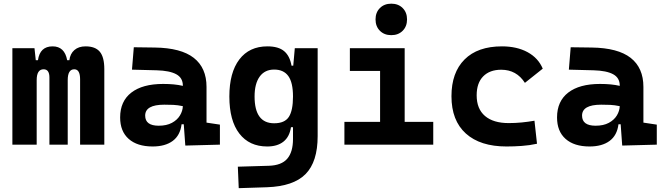

<svg xmlns="http://www.w3.org/2000/svg" viewBox="-20 -776 3556 1030"><path d="M409.7 0V-350.6Q409.7 -404.3 378.4 -404.3Q343.3 -404.3 343.3 -346.2V0H245.1V-360.4Q245.1 -404.3 213.9 -404.3Q176.8 -404.3 176.8 -346.2V0H46.4V-517.6H165L171.9 -453.1H183.6Q194.3 -527.3 262.2 -527.3Q326.7 -527.3 340.3 -453.1H352.1Q356.4 -487.8 379.2 -507.6Q401.9 -527.3 439 -527.3Q491.2 -527.3 515.4 -498.5Q539.6 -469.7 539.6 -405.3V0Z M974.1 4.9 965.8 -109.4H954.1Q946.8 -49.8 906.5 -20Q866.2 9.8 798.8 9.8Q716.3 9.8 670.4 -30.8Q624.5 -71.3 624.5 -146Q624.5 -232.9 684.6 -279.3Q744.6 -325.7 855 -325.7Q887.2 -325.7 912.4 -323.2Q937.5 -320.8 960.9 -315.4V-316.9Q960.9 -358.4 925.5 -377.7Q890.1 -397 820.3 -398.9L688 -402.3L697.8 -522.5L810.5 -521Q951.2 -519 1019.5 -465.6Q1087.9 -412.1 1087.9 -309.6V-118.2L1159.7 -107.4V0ZM960.9 -206.5Q932.6 -212.4 909.7 -213.4Q886.7 -214.4 861.3 -214.4Q758.8 -214.4 758.8 -155.8Q758.8 -101.6 831.5 -101.6Q873.5 -101.6 902.1 -116.9Q930.7 -132.3 945.3 -156.5Q960 -180.7 960.9 -206.5Z M1260.7 233.4 1255.9 118.2 1421.9 113.3Q1490.2 111.3 1521 75.4Q1551.8 39.6 1551.8 -30.3V-93.8H1541Q1533.2 -42 1500.5 -16.1Q1467.8 9.8 1413.6 9.8Q1317.4 9.8 1263.9 -59.6Q1210.4 -128.9 1210.4 -258.3Q1210.4 -386.7 1263.9 -457Q1317.4 -527.3 1414.6 -527.3Q1473.6 -527.3 1504.2 -501.7Q1534.7 -476.1 1543.9 -423.8H1553.2L1561.5 -517.6H1684.1V-45.9Q1684.1 92.3 1619.1 158Q1554.2 223.6 1412.1 228.5ZM1551.8 -258.3Q1551.8 -333.5 1526.6 -368.2Q1501.5 -402.8 1450.7 -402.8Q1400.4 -402.8 1373 -365Q1345.7 -327.1 1345.7 -258.3Q1345.7 -114.7 1450.7 -114.7Q1507.3 -114.7 1529.5 -148.9Q1551.8 -183.1 1551.8 -258.3Z M1827.6 0V-122.1H2019V-395.5H1856.9V-517.6H2150.9V-122.1H2304.2V0ZM2079.1 -587.4Q2041.5 -587.4 2018.1 -610.8Q1994.6 -634.3 1994.6 -671.9Q1994.6 -709.5 2018.1 -732.9Q2041.5 -756.3 2079.1 -756.3Q2116.7 -756.3 2140.1 -732.9Q2163.6 -709.5 2163.6 -671.9Q2163.6 -634.3 2140.1 -610.8Q2116.7 -587.4 2079.1 -587.4Z M2697.3 9.8Q2556.2 9.8 2479 -59.8Q2401.9 -129.4 2401.9 -259.8Q2401.9 -386.7 2472.2 -457Q2542.5 -527.3 2672.9 -527.3Q2752.9 -527.3 2810.3 -496.1Q2867.7 -464.8 2891.6 -407.7L2795.9 -331.5Q2751 -401.9 2668.9 -401.9Q2606.9 -401.9 2572 -366.2Q2537.1 -330.6 2537.1 -264.6Q2537.1 -191.9 2581.8 -153.8Q2626.5 -115.7 2709 -115.7Q2744.1 -115.7 2779.1 -119.1Q2814 -122.6 2847.2 -128.4L2860.8 -4.9Q2821.3 3.9 2779.3 6.8Q2737.3 9.8 2697.3 9.8Z M3317.9 4.9 3309.6 -109.4H3297.9Q3290.5 -49.8 3250.2 -20Q3210 9.8 3142.6 9.8Q3060.1 9.8 3014.2 -30.8Q2968.3 -71.3 2968.3 -146Q2968.3 -232.9 3028.3 -279.3Q3088.4 -325.7 3198.7 -325.7Q3231 -325.7 3256.1 -323.2Q3281.2 -320.8 3304.7 -315.4V-316.9Q3304.7 -358.4 3269.3 -377.7Q3233.9 -397 3164.1 -398.9L3031.7 -402.3L3041.5 -522.5L3154.3 -521Q3294.9 -519 3363.3 -465.6Q3431.6 -412.1 3431.6 -309.6V-118.2L3503.4 -107.4V0ZM3304.7 -206.5Q3276.4 -212.4 3253.4 -213.4Q3230.5 -214.4 3205.1 -214.4Q3102.5 -214.4 3102.5 -155.8Q3102.5 -101.6 3175.3 -101.6Q3217.3 -101.6 3245.8 -116.9Q3274.4 -132.3 3289.1 -156.5Q3303.7 -180.7 3304.7 -206.5Z"/></svg>

Font: Cascadia Mono PL
Style: Bold
Weight: 700
Monospace: yes
Designer: Aaron Bell
Foundry: Saja Typeworks
Version: Version 2404.023; ttfautohint (v1.8.4)